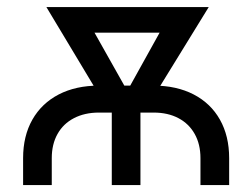

<svg xmlns="http://www.w3.org/2000/svg" viewBox="-20 -536 730 556"><path d="M46.9 -78.1Q46.9 -142.1 73.7 -189.5Q100.6 -236.8 150.1 -262.5Q199.7 -288.1 266.6 -288.1H424.8Q491.2 -288.1 540.8 -262.5Q590.3 -236.8 616.9 -189.5Q643.6 -142.1 643.6 -78.1V0H560.5V-78.1Q560.5 -118.2 543.9 -147.9Q527.3 -177.7 496.8 -193.8Q466.3 -210 424.8 -210H266.6Q225.1 -210 194.1 -193.8Q163.1 -177.7 146.5 -147.9Q129.9 -118.2 129.9 -78.1V0H46.9ZM303.7 -276.4H386.7V0H303.7ZM114.3 -515.6H211.9L373 -229.5L363.3 -214.8H294.9ZM326.2 -232.4 483.4 -515.6H584.5L399.4 -214.8H334ZM190.4 -515.6H524.4V-441.4H190.4Z"/></svg>

Font: Intratopia Thin
Style: Regular
Weight: 100
Designer: Rasmus Andersson
Foundry: rsms
Version: Version 3.000;Glyphs 3.2.3 (3260)